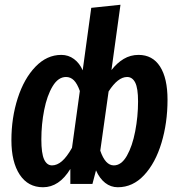

<svg xmlns="http://www.w3.org/2000/svg" viewBox="-20 -774 753 808"><path d="M685 -354Q685 -257 659.5 -172.5Q634 -88 586.5 -37Q539 14 476 14Q446 14 422.5 -4.5Q399 -23 384 -57L369 0H276V-63Q229 14 161 14Q98 14 63 -39Q28 -92 28 -184Q28 -278 54.5 -360.5Q81 -443 129 -493Q177 -543 238 -543Q268 -543 291.5 -525.5Q315 -508 328 -478L364 -741L487 -754L449 -479Q472 -509 500.5 -526Q529 -543 563 -543Q622 -543 653.5 -494Q685 -445 685 -354ZM283 -152 316 -391Q305 -422 291 -436Q277 -450 258 -450Q225 -450 201.5 -411Q178 -372 166 -311.5Q154 -251 154 -187Q154 -129 165.5 -103.5Q177 -78 199 -78Q220 -78 240.5 -95.5Q261 -113 283 -152ZM561 -347Q561 -403 549 -426.5Q537 -450 515 -450Q476 -450 437 -389L402 -140Q423 -78 459 -78Q491 -78 514 -118.5Q537 -159 549 -221.5Q561 -284 561 -347Z"/></svg>

Font: Fira Sans Extra Condensed Medium
Style: Italic
Weight: 500
Width: 3
Italic angle: -8°
Designer: Carrois Corporate & Edenspiekermann AG
Foundry: Carrois Corporate GbR & Edenspiekermann AG
Version: Version 4.203